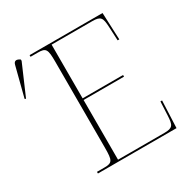

<svg xmlns="http://www.w3.org/2000/svg" viewBox="-166 -865 972 1003"><g transform="rotate(-30 320.0 -363.0)"><path d="M10 -526 89 -709V-717C72 -729 55 -732 49 -708L3 -529ZM140 0H614L621 -163H611L607 -79C604 -24 598 -10 546 -10H267V-370H511V-380H267V-704H512C564 -704 570 -690 573 -635L577 -551H587L580 -714H140V-704H183C233 -704 239 -693 239 -616V-98C239 -21 233 -10 183 -10H140Z"/></g></svg>

Font: Noto Serif Display Thin
Style: Regular
Weight: 100
Designer: Monotype Design Team
Foundry: Monotype Imaging Inc.
Version: Version 2.009